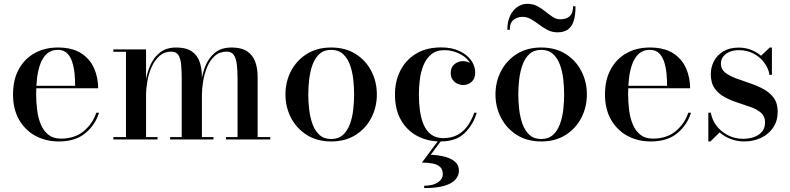

<svg xmlns="http://www.w3.org/2000/svg" viewBox="-20 -712 4032 980"><path d="M280 10Q214 10 161.2 -18.5Q108.5 -47 77.5 -100.8Q46.5 -154.5 46.5 -230Q46.5 -305.5 76.2 -359.2Q106 -413 157.5 -441.2Q209 -469.5 275.5 -469.5Q349 -469.5 394.2 -440.2Q439.5 -411 460.2 -363.5Q481 -316 481 -261.5H114V-274H363.5Q363.5 -302 360.8 -333.8Q358 -365.5 349.2 -393.8Q340.5 -422 323 -439.8Q305.5 -457.5 275.5 -457.5Q242 -457.5 220.5 -438.8Q199 -420 186.8 -388Q174.5 -356 169.5 -316Q164.5 -276 164.5 -233Q164.5 -188.5 170 -147.5Q175.5 -106.5 189.5 -74.5Q203.5 -42.5 228 -23.5Q252.5 -4.5 291 -4.5Q361.5 -4.5 407.2 -42.5Q453 -80.5 471.5 -136.5H485.5Q466 -74 415.2 -32Q364.5 10 280 10Z M725.5 -460V-12.5H784V0H558.5V-12.5H623V-447.5H558.5V-460ZM1010.5 -319.5V-12.5H1069.5V0H848.5V-12.5H907.5V-309.5Q907.5 -351.5 904.5 -382.8Q901.5 -414 890.2 -431.2Q879 -448.5 854.5 -448.5Q818.5 -448.5 793.8 -426.2Q769 -404 753.8 -369.5Q738.5 -335 732 -296.5Q725.5 -258 725.5 -225.5L718 -222.5Q718 -257 724.2 -299.5Q730.5 -342 748 -380.8Q765.5 -419.5 797.2 -444.5Q829 -469.5 879.5 -469.5Q930 -469.5 958.5 -450Q987 -430.5 998.8 -396.8Q1010.5 -363 1010.5 -319.5ZM1295 -319.5V-12.5H1359.5V0H1133.5V-12.5H1192.5V-309.5Q1192.5 -351.5 1188.8 -382.8Q1185 -414 1173.5 -431.2Q1162 -448.5 1137 -448.5Q1100.5 -448.5 1076 -426.2Q1051.5 -404 1037.2 -369.5Q1023 -335 1016.8 -296.5Q1010.5 -258 1010.5 -225.5L1002.5 -222.5Q1002.5 -257 1008.2 -299.5Q1014 -342 1030.8 -380.8Q1047.5 -419.5 1079.2 -444.5Q1111 -469.5 1162 -469.5Q1212.5 -469.5 1241.5 -450Q1270.5 -430.5 1282.8 -396.8Q1295 -363 1295 -319.5Z M1670.5 10Q1598.5 10 1546.2 -23Q1494 -56 1465.5 -110.5Q1437 -165 1437 -230Q1437 -295 1465.5 -349.5Q1494 -404 1546.2 -436.8Q1598.5 -469.5 1670.5 -469.5Q1742.5 -469.5 1794.8 -436.8Q1847 -404 1875.2 -349.5Q1903.5 -295 1903.5 -230Q1903.5 -165 1875.2 -110.5Q1847 -56 1794.8 -23Q1742.5 10 1670.5 10ZM1670.5 -2.5Q1707.5 -2.5 1730.5 -23.5Q1753.5 -44.5 1766 -78.5Q1778.5 -112.5 1783 -152.5Q1787.5 -192.5 1787.5 -230Q1787.5 -268 1783 -307.8Q1778.5 -347.5 1766 -381.5Q1753.5 -415.5 1730.5 -436.5Q1707.5 -457.5 1670.5 -457.5Q1633.5 -457.5 1610.5 -436.5Q1587.5 -415.5 1575.2 -381.5Q1563 -347.5 1558.2 -307.8Q1553.5 -268 1553.5 -230Q1553.5 -192.5 1558.2 -152.5Q1563 -112.5 1575.2 -78.5Q1587.5 -44.5 1610.5 -23.5Q1633.5 -2.5 1670.5 -2.5Z M2228.5 10Q2162 10 2109.5 -18Q2057 -46 2026.5 -99.5Q1996 -153 1996 -230Q1996 -297 2023.2 -351.2Q2050.5 -405.5 2103.2 -437.8Q2156 -470 2232 -470Q2285.5 -470 2324.2 -452Q2363 -434 2384.2 -404.8Q2405.5 -375.5 2405.5 -341Q2405.5 -311.5 2387.8 -294.8Q2370 -278 2344.5 -278Q2330.5 -278 2315.5 -284.5Q2300.5 -291 2290.5 -304.8Q2280.5 -318.5 2280.5 -340Q2280.5 -369 2299.8 -384.5Q2319 -400 2344.5 -400Q2368.5 -400 2386.5 -385Q2404.5 -370 2404.5 -341H2393Q2393 -368 2380.2 -389.2Q2367.5 -410.5 2346 -425.5Q2324.5 -440.5 2299 -448.2Q2273.5 -456 2248 -456Q2206.5 -456 2180.8 -434.2Q2155 -412.5 2141.2 -378.2Q2127.5 -344 2122.8 -304.8Q2118 -265.5 2118 -230Q2118 -187 2123.5 -147Q2129 -107 2142.5 -75.5Q2156 -44 2180.5 -25.5Q2205 -7 2243 -7Q2285 -7 2315.5 -23.8Q2346 -40.5 2366.8 -69.8Q2387.5 -99 2400.5 -136.5H2413.5Q2394 -73 2350.5 -31.5Q2307 10 2228.5 10ZM2145 248V236Q2189.5 236 2214.8 219.2Q2240 202.5 2240 177Q2240 152.5 2226 139.8Q2212 127 2187.8 122.5Q2163.5 118 2133.5 118L2220 1.5H2235.5L2178.5 78Q2218 79.5 2250.5 88Q2283 96.5 2302.8 113.8Q2322.5 131 2322.5 159Q2322.5 184 2305 204.2Q2287.5 224.5 2248.5 236.2Q2209.5 248 2145 248Z M2742.5 10Q2670.5 10 2618.2 -23Q2566 -56 2537.5 -110.5Q2509 -165 2509 -230Q2509 -295 2537.5 -349.5Q2566 -404 2618.2 -436.8Q2670.5 -469.5 2742.5 -469.5Q2814.5 -469.5 2866.8 -436.8Q2919 -404 2947.2 -349.5Q2975.5 -295 2975.5 -230Q2975.5 -165 2947.2 -110.5Q2919 -56 2866.8 -23Q2814.5 10 2742.5 10ZM2742.5 -2.5Q2779.5 -2.5 2802.5 -23.5Q2825.5 -44.5 2838 -78.5Q2850.5 -112.5 2855 -152.5Q2859.5 -192.5 2859.5 -230Q2859.5 -268 2855 -307.8Q2850.5 -347.5 2838 -381.5Q2825.5 -415.5 2802.5 -436.5Q2779.5 -457.5 2742.5 -457.5Q2705.5 -457.5 2682.5 -436.5Q2659.5 -415.5 2647.2 -381.5Q2635 -347.5 2630.2 -307.8Q2625.5 -268 2625.5 -230Q2625.5 -192.5 2630.2 -152.5Q2635 -112.5 2647.2 -78.5Q2659.5 -44.5 2682.5 -23.5Q2705.5 -2.5 2742.5 -2.5ZM2825.5 -547Q2797.5 -547 2774.8 -559Q2752 -571 2731.5 -586.5Q2711 -602 2690.5 -614Q2670 -626 2646.5 -626Q2621.5 -626 2601.8 -611Q2582 -596 2582 -560H2569.5Q2569.5 -602.5 2584 -632.2Q2598.5 -662 2621.8 -677.2Q2645 -692.5 2671.5 -692.5Q2700.5 -692.5 2722.8 -680.5Q2745 -668.5 2764 -653Q2783 -637.5 2801.2 -625.5Q2819.5 -613.5 2840.5 -613.5Q2870 -613.5 2887.5 -628.8Q2905 -644 2905 -680H2917.5Q2917.5 -632.5 2907.5 -603.2Q2897.5 -574 2877.2 -560.5Q2857 -547 2825.5 -547Z M3301.5 10Q3235.5 10 3182.8 -18.5Q3130 -47 3099 -100.8Q3068 -154.5 3068 -230Q3068 -305.5 3097.8 -359.2Q3127.5 -413 3179 -441.2Q3230.5 -469.5 3297 -469.5Q3370.5 -469.5 3415.8 -440.2Q3461 -411 3481.8 -363.5Q3502.5 -316 3502.5 -261.5H3135.5V-274H3385Q3385 -302 3382.2 -333.8Q3379.5 -365.5 3370.8 -393.8Q3362 -422 3344.5 -439.8Q3327 -457.5 3297 -457.5Q3263.5 -457.5 3242 -438.8Q3220.5 -420 3208.2 -388Q3196 -356 3191 -316Q3186 -276 3186 -233Q3186 -188.5 3191.5 -147.5Q3197 -106.5 3211 -74.5Q3225 -42.5 3249.5 -23.5Q3274 -4.5 3312.5 -4.5Q3383 -4.5 3428.8 -42.5Q3474.5 -80.5 3493 -136.5H3507Q3487.5 -74 3436.8 -32Q3386 10 3301.5 10Z M3595.5 10V-137H3608Q3614.5 -99 3638.2 -68.8Q3662 -38.5 3697 -21Q3732 -3.5 3772.5 -3.5Q3802 -3.5 3827.8 -12.2Q3853.5 -21 3869.2 -39.5Q3885 -58 3885 -88Q3885 -118 3865 -135.8Q3845 -153.5 3813.5 -165Q3782 -176.5 3746.5 -187.8Q3711 -199 3679.5 -215.8Q3648 -232.5 3628 -260.5Q3608 -288.5 3608 -334Q3608 -368.5 3623.8 -399.2Q3639.5 -430 3671.2 -449.5Q3703 -469 3750.5 -469Q3785 -469 3814 -457.5Q3843 -446 3864.5 -427.5L3909 -469.5H3920V-330H3907.5Q3903 -361.5 3882.2 -390.2Q3861.5 -419 3828.2 -437.5Q3795 -456 3751 -456Q3725.5 -456 3705 -447.8Q3684.5 -439.5 3672 -424Q3659.5 -408.5 3659.5 -387Q3659.5 -359 3680.8 -342Q3702 -325 3734.8 -312.8Q3767.5 -300.5 3804.5 -288.2Q3841.5 -276 3874.8 -258.5Q3908 -241 3928.8 -213.2Q3949.5 -185.5 3949.5 -141.5Q3949.5 -95 3926.5 -61Q3903.5 -27 3864.8 -8.5Q3826 10 3779 10Q3742.5 10 3710.2 -2.2Q3678 -14.5 3653 -36L3606 10Z"/></svg>

Font: Bodoni Moda 18pt Medium
Style: Regular
Weight: 500
Designer: Owen Earl
Foundry: indestructible type
Version: Version 2.004